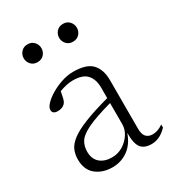

<svg xmlns="http://www.w3.org/2000/svg" viewBox="-159 -724 748 826"><g transform="rotate(-30 215.0 -311.0)"><path d="M354 7.5Q318 7.5 301.8 -12.8Q285.5 -33 286 -87Q269.5 -39 235.5 -14.5Q201.5 10 158.5 10Q109 10 76.8 -16.2Q44.5 -42.5 44.5 -94Q44.5 -118.5 53.5 -139.8Q62.5 -161 87.8 -180.5Q113 -200 160.8 -219.2Q208.5 -238.5 286 -259.5V-311.5Q286 -352.5 265.2 -376Q244.5 -399.5 195 -399.5Q166.5 -399.5 128 -385.5Q124.5 -366 120.8 -351.5Q117 -337 110 -330Q104 -323.5 94.2 -320.2Q84.5 -317 75 -317Q48.5 -317 48.5 -337.5Q48.5 -350.5 63.8 -366.5Q79 -382.5 104 -397.2Q129 -412 158.2 -421.5Q187.5 -431 215 -431Q281.5 -431 308.2 -401.8Q335 -372.5 335 -320.5V-79.5Q335 -51 346.5 -38.8Q358 -26.5 378.5 -26.5Q390.5 -26.5 403.2 -30.8Q416 -35 430.5 -45V-30Q411.5 -10 392.2 -1.2Q373 7.5 354 7.5ZM96 -103Q96 -66.5 118.2 -47.2Q140.5 -28 177.5 -28Q207 -28 231.5 -43Q256 -58 271 -81.2Q286 -104.5 286 -129.5V-235Q203 -212 162.5 -192.2Q122 -172.5 109 -151.2Q96 -130 96 -103ZM104.5 -543Q84.5 -543 72.5 -556.2Q60.5 -569.5 60.5 -587Q60.5 -605 72.5 -618.2Q84.5 -631.5 104.5 -631.5Q124.5 -631.5 136.5 -618.2Q148.5 -605 148.5 -587Q148.5 -569.5 136.5 -556.2Q124.5 -543 104.5 -543ZM280.5 -543Q260.5 -543 248.5 -556.2Q236.5 -569.5 236.5 -587Q236.5 -605 248.5 -618.2Q260.5 -631.5 280.5 -631.5Q300.5 -631.5 312.5 -618.2Q324.5 -605 324.5 -587Q324.5 -569.5 312.5 -556.2Q300.5 -543 280.5 -543Z"/></g></svg>

Font: Newsreader Text Light
Style: Regular
Weight: 300
Designer: Hugues Gentile
Foundry: Production Type
Version: Version 1.002